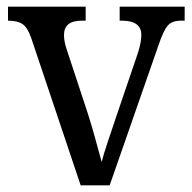

<svg xmlns="http://www.w3.org/2000/svg" viewBox="-20 -556 577 576"><path d="M74 -441Q63 -473 48 -483.5Q33 -494 4 -494V-536H237V-494H225Q172 -494 172 -451Q172 -441 174 -430.5Q176 -420 180 -408L242 -220Q254 -183 266 -139.5Q278 -96 285 -70Q290 -91 303 -129.5Q316 -168 329 -207L393 -395Q404 -428 404 -451Q404 -494 346 -494H339V-536H534V-494H523Q496 -494 483 -479Q470 -464 454 -416L309 0H222Z"/></svg>

Font: Noto Serif Myanmar SemCond
Style: Regular
Weight: 400
Width: 4
Designer: Ben Mitchell and the Monotype Design Team
Foundry: Monotype Imaging Inc.
Version: Version 2.106; ttfautohint (v1.8.4.7-5d5b)